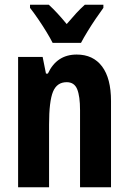

<svg xmlns="http://www.w3.org/2000/svg" viewBox="-20 -786 541 806"><path d="M302 -557Q371 -557 408.5 -507Q446 -457 446 -362V0H316V-324Q316 -382 304 -411.5Q292 -441 260 -441Q219 -441 202.5 -401Q186 -361 186 -263V0H56V-547H159L173 -477H181Q218 -557 302 -557ZM201 -606Q191 -626 174.5 -653Q158 -680 139.5 -707Q121 -734 106 -753V-766H185Q219 -735 260 -685Q283 -712 300 -730.5Q317 -749 336 -766H414V-753Q400 -734 382 -707.5Q364 -681 347.5 -654Q331 -627 320 -606Z"/></svg>

Font: Noto Sans Thai ExtCond
Style: Bold
Weight: 700
Width: 2
Designer: Monotype Design Team
Foundry: Monotype Imaging Inc.
Version: Version 2.002; ttfautohint (v1.8.4.7-5d5b)